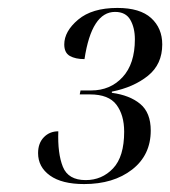

<svg xmlns="http://www.w3.org/2000/svg" viewBox="-20 -844 429 484"><path d="M192 -380Q136 -380 106 -401.5Q76 -423 76 -458Q76 -483 90.5 -498Q105 -513 127 -513Q125 -457 138.5 -423.5Q152 -390 196 -390Q237 -390 265 -419.5Q293 -449 293 -512Q293 -554 273.5 -580Q254 -606 207 -606H181L183 -616H210Q258 -616 289 -649.5Q320 -683 320 -745Q320 -774 308.5 -794Q297 -814 270 -814Q211 -814 193 -695Q170 -695 156 -703Q142 -711 142 -732Q142 -765 177 -794.5Q212 -824 276 -824Q333 -824 361 -798.5Q389 -773 389 -732Q389 -682 353 -653Q317 -624 262 -613V-610Q307 -604 333.5 -582Q360 -560 360 -515Q360 -453 313 -416.5Q266 -380 192 -380Z"/></svg>

Font: Noto Serif Display Condensed
Style: Italic
Weight: 400
Width: 3
Italic angle: -12°
Designer: Monotype Design Team
Foundry: Monotype Imaging Inc.
Version: Version 2.009